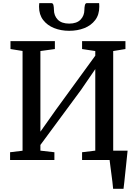

<svg xmlns="http://www.w3.org/2000/svg" viewBox="-20 -1000 850 1200"><path d="M687 180Q685.5 160 682.5 136Q679.5 112 676.2 87.2Q673 62.5 670 40Q667 17.5 665 0L621.5 -58.5H777.5Q775.5 -39 773 -15Q770.5 9 767.8 35.2Q765 61.5 762.2 87.5Q759.5 113.5 757 137.2Q754.5 161 752 180ZM43 0V-48.5L121 -58V-681.5L45.5 -693.5V-743H323V-693.5L232.5 -681V-177L330.5 -315.5L575.5 -652V-681L493 -693.5V-743H764V-693.5L687.5 -681V-58.5L768 -48.5V0H493V-48.5L575.5 -58.5V-568L486 -437.5L232.5 -94V-58.5L320 -48.5V0ZM301 -980.5Q311.5 -980.5 314.2 -967.2Q317 -954 317 -940Q317 -902 341 -877.2Q365 -852.5 412.5 -852.5Q459.5 -852.5 483.5 -877.2Q507.5 -902 507.5 -940Q507.5 -954 510.5 -967.2Q513.5 -980.5 523 -980.5H599.5Q600 -975.5 600.2 -969.5Q600.5 -963.5 600.5 -958Q600.5 -908 575 -874.5Q549.5 -841 507 -824.2Q464.5 -807.5 412 -807.5Q361 -807.5 318.2 -824.5Q275.5 -841.5 249.8 -875Q224 -908.5 224 -958Q224 -963.5 224.5 -969.5Q225 -975.5 225.5 -980.5Z"/></svg>

Font: Merriweather 28pt Medium
Style: Regular
Weight: 500
Version: Version 2.100